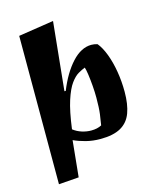

<svg xmlns="http://www.w3.org/2000/svg" viewBox="-134 -812 944 1125"><g transform="rotate(-15 338.5 -249.5)"><path d="M82 217V-683L296 -716L254 -301H262Q302 -401 358 -462Q414 -523 476 -523Q495 -523 513 -517Q537 -488 555.5 -439Q574 -390 584 -330Q594 -270 594 -207Q594 -131 575 -79.5Q556 -28 510.5 -2Q465 24 386 24Q340 24 299 13.5Q258 3 226 -12L204 208ZM347 -38Q384 -38 410 -52Q415 -79 420 -117Q425 -155 425 -216Q425 -250 422 -288Q419 -326 414.5 -358Q410 -390 405 -404Q387 -397 364 -384Q341 -371 317.5 -339Q294 -307 273.5 -244Q253 -181 239 -74Q262 -56 290.5 -47Q319 -38 347 -38Z"/></g></svg>

Font: Joti One
Style: Regular
Weight: 400
Designer: Eduardo Rodriguez Tunni
Foundry: Eduardo Rodriguez Tunni
Version: Version 1.002; ttfautohint (v1.8.4.7-5d5b);gftools[0.9.24]